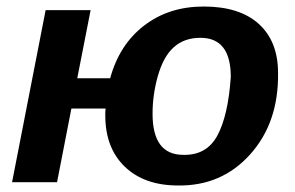

<svg xmlns="http://www.w3.org/2000/svg" viewBox="-20 -559 905 589"><path d="M833 -335Q835 -183 747.5 -85.5Q660 12 526 10Q423 10 363 -47.5Q303 -105 303 -205V-215L304 -226H199L155 0H17L120 -528H258L217 -319H318Q346 -422 422 -480.5Q498 -539 605 -539Q715 -539 774 -485.5Q833 -432 833 -335ZM688 -323Q688 -443 595 -443Q544 -443 512 -413Q481 -385 464 -325Q448 -268 448 -210Q448 -84 542 -84Q614 -82 647 -143.5Q680 -205 688 -323Z"/></svg>

Font: Libra Sans
Style: Bold Italic
Weight: 700
Italic angle: -12°
Foundry: Context Ltd
Version: Version 1.002